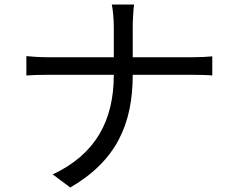

<svg xmlns="http://www.w3.org/2000/svg" viewBox="-20 -794 1040 852"><path d="M97 -545V-459C118 -461 155 -462 192 -462H485C485 -257 403 -109 214 -20L292 38C495 -80 569 -242 569 -462H834C865 -462 906 -461 922 -459V-544C906 -542 868 -540 835 -540H569V-674C569 -704 572 -754 575 -774H476C481 -754 485 -705 485 -675V-540H190C155 -540 118 -543 97 -545Z"/></svg>

Font: Noto Sans CJK HK
Style: Regular
Weight: 400
Designer: Ryoko NISHIZUKA 西塚涼子 (kana, bopomofo & ideographs); Paul D. Hunt (Latin, Greek & Cyrillic); Sandoll Communications 산돌커뮤니
Foundry: Adobe
Version: Version 2.004;hotconv 1.0.118;makeotfexe 2.5.65603